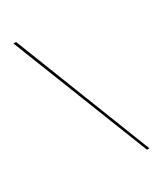

<svg xmlns="http://www.w3.org/2000/svg" viewBox="-156 -644 610 718"><g transform="rotate(-30 149.0 -285.0)"><path d="M271 11.3H260.5L26.6 -582.3H37.9Z"/></g></svg>

Font: Playfair 144pt
Style: Bold
Weight: 700
Version: Version 2.001;gftools[0.9.30]